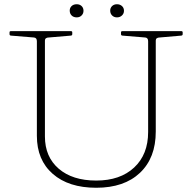

<svg xmlns="http://www.w3.org/2000/svg" viewBox="-20 -880 909 906"><path d="M715 -259Q715 -135 640.5 -64.5Q566 6 434 6Q304 6 229 -59.5Q154 -125 154 -239V-733H192V-236Q192 -140 257 -84Q322 -28 434 -28Q547 -28 613 -89.5Q679 -151 679 -257V-733H715ZM25 -727Q25 -733 31 -733H315Q321 -733 321 -727V-719Q321 -713 315 -712L209 -703Q202 -703 197 -699.5Q192 -696 192 -689V-511H154V-685Q154 -693 151 -697.5Q148 -702 141 -703L31 -712Q25 -713 25 -719ZM551 -727Q551 -733 557 -733H836Q842 -733 842 -727V-719Q842 -713 836 -712L732 -703Q725 -703 720 -699.5Q715 -696 715 -689V-511H679V-685Q679 -693 676 -697.5Q673 -702 666 -703L557 -712Q551 -713 551 -719ZM342 -798Q327 -798 318 -807Q309 -816 309 -830Q309 -843 318 -851.5Q327 -860 342 -860Q356 -860 365 -851.5Q374 -843 374 -829Q374 -816 365 -807Q356 -798 342 -798ZM532 -798Q518 -798 509 -807Q500 -816 500 -830Q500 -843 509 -851.5Q518 -860 532 -860Q546 -860 555.5 -851.5Q565 -843 565 -829Q565 -816 555.5 -807Q546 -798 532 -798Z"/></svg>

Font: Hahmlet Thin
Style: Regular
Weight: 250
Version: Version 1.002